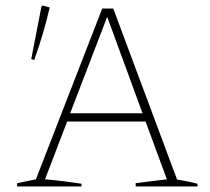

<svg xmlns="http://www.w3.org/2000/svg" viewBox="-20 -675 760 695"><path d="M621 -25Q660 -19 695 -10V0H471V-12L584 -26L507 -235H223L143 -26Q177 -23 209.5 -19Q242 -15 275 -10V0H42V-12L110 -26L350 -644H390ZM234 -265H496L368 -614ZM104 -458 93 -461 130 -651 134 -655 160 -648Q138 -553 104 -458Z"/></svg>

Font: Piazzolla SC Thin
Style: Regular
Weight: 100
Designer: Juan Pablo del Peral
Foundry: Huerta Tipografica
Version: Version 1.330